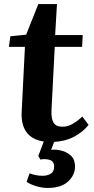

<svg xmlns="http://www.w3.org/2000/svg" viewBox="-20 -687 462 947"><path d="M216 240Q187 240 159 231.5Q131 223 111 210L126 168Q142 174 158 177Q174 180 191 180Q213 180 230 170Q247 160 247 135Q247 108 224.5 101.5Q202 95 179 100L169 82L196 11Q137 2 110 -36Q83 -74 87 -138L103 -456H24L31 -508L109 -516L169 -667H261L252 -514H388L385 -456H250L234 -144Q232 -104 243.5 -83Q255 -62 288 -62Q314 -62 337.5 -75.5Q361 -89 386 -112L417 -71Q389 -36 346 -13Q303 10 247 13L232 52Q256 49 283.5 56Q311 63 330.5 81.5Q350 100 350 134Q350 177 315.5 208.5Q281 240 216 240Z"/></svg>

Font: Literata 36pt
Style: Bold Italic
Weight: 700
Italic angle: -2°
Designer: Latin by Veronika Burian and Jose Scaglione. Greek by Irene Vlachou. Cyrillic by Vera Evstafieva
Foundry: TypeTogether
Version: Version 3.002